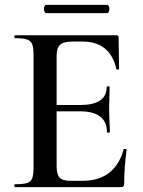

<svg xmlns="http://www.w3.org/2000/svg" viewBox="-20 -770 587 790"><path d="M493 -157Q501 -157 501 -154Q491 -78 491 -15Q491 -7 488 -3.5Q485 0 476 0H42Q39 0 39 -6Q39 -12 42 -12Q76 -12 91.5 -17Q107 -22 112.5 -36.5Q118 -51 118 -81V-544Q118 -574 112.5 -588Q107 -602 91 -607.5Q75 -613 42 -613Q39 -613 39 -619Q39 -625 42 -625H459Q468 -625 468 -616L470 -486Q470 -484 464.5 -483.5Q459 -483 459 -485Q434 -599 319 -599H279Q242 -599 227.5 -586Q213 -573 213 -541V-338H310Q419 -338 419 -412Q419 -415 425 -415Q431 -415 431 -412L430 -357Q429 -346 429 -325L430 -278Q432 -246 432 -227Q432 -224 426 -224Q420 -224 420 -227Q420 -269 392 -290.5Q364 -312 308 -312H213V-85Q213 -52 225.5 -39Q238 -26 270 -26H319Q453 -26 489 -156Q489 -157 493 -157ZM161 -733Q161 -740 163.5 -745Q166 -750 170 -750H421Q425 -750 427.5 -745Q430 -740 430 -733Q430 -726 427.5 -721Q425 -716 421 -716H170Q166 -716 163.5 -721Q161 -726 161 -733Z"/></svg>

Font: Cormorant Garamond SemiBold
Style: Regular
Weight: 600
Designer: Christian Thalmann (Catharsis Fonts)
Version: Version 3.000